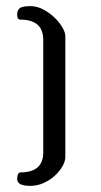

<svg xmlns="http://www.w3.org/2000/svg" viewBox="-20 -524 329 626"><path d="M46 -460Q36 -460 36 -477Q36 -490 44 -497Q52 -504 79 -504Q101 -504 121.5 -493Q142 -482 158 -466.5Q174 -451 183.5 -434.5Q193 -418 193 -407V-12Q193 2 183.5 18.5Q174 35 158 49.5Q142 64 121.5 73Q101 82 79 82Q36 82 36 60Q36 39 47 38Q121 38 121 -27V-394Q121 -460 46 -460Z"/></svg>

Font: Cute Font
Style: Regular
Weight: 400
Designer: TypoDesign Lab.inc.
Foundry: TypoDesign Lab.inc.
Version: Version 1.00